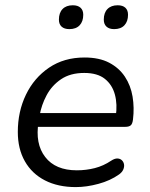

<svg xmlns="http://www.w3.org/2000/svg" viewBox="-20 -719 582 747"><path d="M274.8 8.9Q205.6 8.9 154.8 -17.2Q104 -43.4 76.7 -91.6Q49.3 -139.7 49.3 -205.6Q49.3 -285 80.9 -350.5Q112.5 -416.1 170.8 -455.7Q229.2 -495.3 308.7 -495.3Q366 -495.3 404.6 -475.1Q443.2 -454.9 465.9 -420.7Q488.6 -386.5 495.8 -343.1Q503 -299.7 497.4 -254.3Q495.4 -237 488.6 -231.3Q481.7 -225.5 467.3 -225.5H111.7L119.5 -279H448.3L430.3 -265.6Q437.3 -313 427 -351.1Q416.7 -389.3 387.9 -412.2Q359.2 -435.2 307.7 -435.2Q253.6 -435.2 217.5 -410.7Q181.4 -386.2 161.3 -348.3Q141.1 -310.5 134 -269.2L130.1 -245.1Q115.9 -159.9 155.9 -108.1Q195.9 -56.4 278.9 -56.4Q315.3 -56.4 348.9 -65Q382.5 -73.6 412.7 -93.9Q426.4 -102.8 436.9 -102.4Q447.4 -101.9 454.1 -95.6Q460.7 -89.3 462.5 -79.8Q464.2 -70.2 459.6 -59.4Q454.9 -48.7 443.2 -40.3Q409.2 -16.2 363.1 -3.7Q316.9 8.9 274.8 8.9ZM424.1 -605.7Q404.9 -605.7 394.4 -615.3Q383.8 -624.9 383.8 -642.6Q383.8 -669.2 398 -683.8Q412.3 -698.5 437.8 -698.5Q457.4 -698.5 467.8 -688.9Q478.1 -679.3 478.1 -661.6Q478.1 -635.6 464.1 -620.7Q450.1 -605.7 424.1 -605.7ZM249.9 -605.7Q230.3 -605.7 219.7 -615.3Q209.2 -624.9 209.2 -642.6Q209.2 -669.2 223.4 -683.8Q237.7 -698.5 263.2 -698.5Q282.8 -698.5 293.4 -688.9Q303.9 -679.3 303.9 -661.6Q303.9 -635.6 289.9 -620.7Q275.9 -605.7 249.9 -605.7Z"/></svg>

Font: Nunito ExtraLight
Style: Italic
Weight: 200
Italic angle: -9°
Designer: Vernon Adams
Foundry: Vernon Adams
Version: Version 3.602